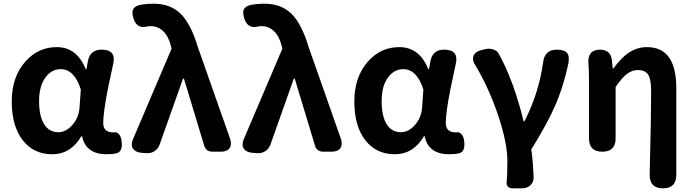

<svg xmlns="http://www.w3.org/2000/svg" viewBox="-20 -813 3716 1029"><path d="M259.8 13.7Q161.1 13.7 102.5 -60.5Q43 -136.7 43 -269Q43 -401.4 116.2 -483.4Q184.6 -560.5 284.2 -560.5Q391.6 -560.5 439.5 -442.4H443.4L451.2 -486.3Q462.9 -546.9 524.4 -546.9Q603.5 -546.9 586.9 -471.7Q582 -449.2 572.3 -402.8Q562.5 -356.4 557.6 -334Q533.2 -208 533.2 -154.3Q533.2 -103.5 586.9 -103.5Q587.9 -103.5 588.9 -103.5Q605.5 -107.4 617.2 -93.8Q627.9 -82 630.9 -62.5Q640.6 -3.9 607.4 7.8Q584 13.7 551.8 13.7Q439.5 13.7 419.9 -83H416Q359.4 13.7 259.8 13.7ZM293 -104.5Q334 -104.5 368.2 -143.6Q402.3 -182.6 406.2 -236.3L413.1 -333Q378.9 -442.4 304.7 -442.4Q257.8 -442.4 225.6 -400.4Q189.5 -354.5 189.5 -270.5Q189.5 -188.5 217.8 -145.5Q244.1 -104.5 293 -104.5Z M764.6 7.8 738.3 5.9Q705.1 2.9 692.4 -17.1Q679.7 -37.1 693.4 -68.4L899.4 -551.8L895.5 -568.4Q882.8 -619.1 854.5 -646Q826.2 -672.9 788.1 -672.9Q777.3 -672.9 773.4 -671.9Q711.9 -654.3 694.3 -717.8Q686.5 -746.1 692.4 -760.7Q698.2 -776.4 723.6 -785.2Q757.8 -793 804.7 -793Q894.5 -793 950.2 -737.3Q1003.9 -682.6 1040 -561.5L1212.9 -70.3Q1223.6 -38.1 1210.4 -19Q1197.3 0 1163.1 0H1160.2H1119.1Q1084 0 1074.2 -33.2L965.8 -391.6H960.9L835.9 -39.1Q828.1 -16.6 808.6 -3.4Q789.1 9.8 764.6 7.8Z M1358.4 7.8 1332 5.9Q1298.8 2.9 1286.1 -17.1Q1273.4 -37.1 1287.1 -68.4L1493.2 -551.8L1489.3 -568.4Q1476.6 -619.1 1448.2 -646Q1419.9 -672.9 1381.8 -672.9Q1371.1 -672.9 1367.2 -671.9Q1305.7 -654.3 1288.1 -717.8Q1280.3 -746.1 1286.1 -760.7Q1292 -776.4 1317.4 -785.2Q1351.6 -793 1398.4 -793Q1488.3 -793 1543.9 -737.3Q1597.7 -682.6 1633.8 -561.5L1806.6 -70.3Q1817.4 -38.1 1804.2 -19Q1791 0 1756.8 0H1753.9H1712.9Q1677.7 0 1668 -33.2L1559.6 -391.6H1554.7L1429.7 -39.1Q1421.9 -16.6 1402.3 -3.4Q1382.8 9.8 1358.4 7.8Z M2095.7 13.7Q1997.1 13.7 1938.5 -60.5Q1878.9 -136.7 1878.9 -269Q1878.9 -401.4 1952.1 -483.4Q2020.5 -560.5 2120.1 -560.5Q2227.5 -560.5 2275.4 -442.4H2279.3L2287.1 -486.3Q2298.8 -546.9 2360.4 -546.9Q2439.5 -546.9 2422.9 -471.7Q2418 -449.2 2408.2 -402.8Q2398.4 -356.4 2393.6 -334Q2369.1 -208 2369.1 -154.3Q2369.1 -103.5 2422.9 -103.5Q2423.8 -103.5 2424.8 -103.5Q2441.4 -107.4 2453.1 -93.8Q2463.9 -82 2466.8 -62.5Q2476.6 -3.9 2443.4 7.8Q2419.9 13.7 2387.7 13.7Q2275.4 13.7 2255.9 -83H2252Q2195.3 13.7 2095.7 13.7ZM2128.9 -104.5Q2169.9 -104.5 2204.1 -143.6Q2238.3 -182.6 2242.2 -236.3L2249 -333Q2214.8 -442.4 2140.6 -442.4Q2093.8 -442.4 2061.5 -400.4Q2025.4 -354.5 2025.4 -270.5Q2025.4 -188.5 2053.7 -145.5Q2080.1 -104.5 2128.9 -104.5Z M2726.6 196.3Q2711.9 196.3 2702.6 187.5Q2693.4 178.7 2695.3 166Q2699.2 123 2699.2 49.8Q2699.2 -47.9 2649.4 -195.3Q2600.6 -340.8 2528.3 -461.9Q2508.8 -491.2 2518.1 -514.2Q2527.3 -537.1 2561.5 -544.9L2582 -549.8Q2602.5 -554.7 2624 -547.9Q2643.6 -541 2650.4 -529.3Q2688.5 -462.9 2724.6 -367.2Q2761.7 -265.6 2786.1 -163.1H2791Q2868.2 -315.4 2890.6 -477.5Q2898.4 -546.9 2963.9 -546.9Q3003.9 -546.9 3018.6 -529.8Q3033.2 -512.7 3026.4 -473.6Q3002 -357.4 2960 -257.8Q2914.1 -150.4 2827.1 -11.7Q2835.9 42 2839.8 135.7Q2840.8 162.1 2823.2 179.2Q2805.7 196.3 2777.3 196.3H2766.6Z M3533.2 196.3Q3460 196.3 3461.9 120.1Q3469.7 -190.4 3469.7 -323.2Q3469.7 -386.7 3454.1 -412.1Q3438.5 -437.5 3399.4 -437.5Q3366.2 -437.5 3338.9 -416Q3312.5 -395.5 3279.3 -346.7V-71.3Q3279.3 0 3208 0Q3136.7 0 3136.7 -71.3V-383.8Q3136.7 -423.8 3133.8 -471.7Q3129.9 -506.8 3145.5 -526.9Q3161.1 -546.9 3195.3 -546.9Q3253.9 -546.9 3259.8 -487.3L3263.7 -446.3H3267.6Q3308.6 -502 3347.7 -529.3Q3393.6 -560.5 3447.3 -560.5Q3604.5 -560.5 3604.5 -340.8V-72.3V124Q3604.5 196.3 3533.2 196.3Z"/></svg>

Font: Bpmf GenSen Rounded B
Style: B
Weight: 700
Foundry: But Ko
Version: Version 1.320